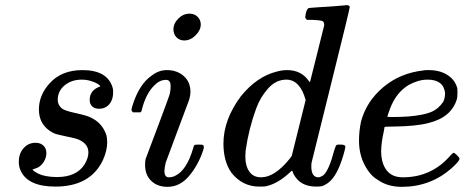

<svg xmlns="http://www.w3.org/2000/svg" viewBox="-20 -714 1840 745"><path d="M118 -160Q137 -160 148.5 -149Q160 -138 160 -120Q160 -103 150.5 -87Q141 -71 125 -63Q112 -58 111 -58Q108 -57 107 -56.5Q106 -56 107 -55Q110 -50 125 -42Q154 -27 201 -27Q277 -27 308 -76Q323 -101 323 -122Q323 -154 290 -170Q281 -176 240 -184Q235 -185 224.5 -187.5Q214 -190 210.5 -190.5Q207 -191 200.5 -193Q194 -195 190.5 -196.5Q187 -198 182.5 -200.5Q178 -203 172 -207Q131 -236 131 -289Q131 -345 172 -390Q218 -442 300 -442Q397 -442 417 -374Q419 -369 419 -355Q419 -327 404 -309.5Q389 -292 364 -292Q348 -292 338 -301Q328 -310 328 -326Q328 -359 358 -374Q366 -378 367 -378Q369 -378 369 -379Q369 -382 360 -388Q351 -394 333.5 -399.5Q316 -405 297 -405Q258 -405 231 -383Q204 -361 204 -326Q204 -308 219 -294Q229 -285 270 -276Q316 -266 330 -259Q377 -238 393 -189Q395 -183 396 -163Q396 -129 379 -92Q330 10 195 10Q88 10 60 -52Q53 -67 53 -87Q53 -118 71.5 -139Q90 -160 118 -160Z M653 -600Q653 -623 672 -642Q691 -661 716 -661Q734 -661 746.5 -649Q759 -637 759 -619Q759 -597 739 -577Q719 -557 695 -557Q677 -557 665 -569Q653 -581 653 -600ZM630 11Q591 11 567 -12Q543 -35 543 -74Q543 -91 545 -97Q546 -99 591.5 -220.5Q637 -342 637 -344Q642 -360 642 -380Q642 -404 625 -404H623Q599 -404 577 -381Q545 -348 530 -287Q530 -286 529 -283.5Q528 -281 527.5 -280.5Q527 -280 526 -279Q525 -278 522.5 -278Q520 -278 518 -278Q516 -278 510 -278H496Q490 -284 490 -287Q490 -290 493 -301Q519 -387 569 -421Q596 -442 627 -442Q667 -442 693 -419Q719 -396 719 -357Q719 -344 714 -327Q713 -325 668 -204L623 -83Q618 -61 618 -51Q618 -26 635 -26Q649 -26 660 -32Q704 -53 729 -137Q732 -149 734.5 -151Q737 -153 751 -153Q760 -153 763.5 -152.5Q767 -152 769 -150Q771 -148 771 -143Q771 -139 768 -130Q749 -73 713.5 -31Q678 11 630 11Z M1252 -688Q1267 -689 1286 -690.5Q1305 -692 1314.5 -693Q1324 -694 1325 -694Q1337 -694 1337 -686Q1337 -679 1263.5 -383.5Q1190 -88 1189 -83Q1188 -78 1188 -68Q1188 -26 1216 -26Q1225 -27 1236 -35Q1257 -55 1277 -131Q1283 -151 1287 -152Q1289 -153 1297 -153H1301Q1320 -153 1320 -145Q1320 -141 1317 -129Q1295 -45 1263 -13Q1250 0 1231 8Q1223 10 1207 10Q1144 10 1119 -39Q1114 -52 1114 -51Q1113 -52 1110 -50Q1108 -48 1106 -46Q1058 -1 1011 9Q1005 10 986 10Q920 10 877 -45Q847 -89 847 -157Q847 -250 915 -341Q977 -417 1053 -436Q1074 -442 1094 -442Q1149 -442 1178 -400Q1183 -394 1183 -396Q1184 -400 1210.5 -505.5Q1237 -611 1238 -616Q1238 -628 1232 -632Q1221 -636 1192 -637H1171Q1165 -643 1164.5 -645Q1164 -647 1167 -664Q1172 -683 1180 -683Q1181 -683 1190.5 -684Q1200 -685 1217.5 -686Q1235 -687 1252 -688ZM1166 -326Q1144 -405 1091 -405Q1051 -405 1020.5 -371Q990 -337 974 -293Q945 -214 933 -129Q933 -126 932.5 -118Q932 -110 932 -106Q932 -70 947.5 -48Q963 -26 993 -26Q1046 -26 1104 -98L1112 -109Z M1740 -121Q1744 -121 1753.5 -111.5Q1763 -102 1763 -98Q1763 -89 1732 -61Q1650 11 1539 11Q1484 11 1446 -16Q1424 -28 1406 -55Q1373 -104 1373 -168Q1373 -206 1381 -243Q1402 -321 1467.5 -376Q1533 -431 1625 -441Q1626 -442 1641 -442H1644Q1686 -442 1715.5 -423.5Q1745 -405 1754 -373Q1755 -369 1755 -355Q1755 -337 1753 -330Q1732 -259 1644 -237Q1595 -224 1510 -223Q1473 -223 1472 -221Q1472 -220 1470 -208Q1459 -159 1459 -128Q1459 -81 1480 -53.5Q1501 -26 1543 -26Q1655 -26 1728 -111Q1737 -121 1740 -121ZM1707 -353Q1701 -405 1639 -405Q1604 -405 1567 -385Q1518 -356 1494 -294Q1483 -264 1483 -261Q1483 -260 1503 -260Q1536 -260 1564 -262Q1623 -267 1652 -279Q1681 -291 1700 -319Q1707 -334 1707 -353Z"/></svg>

Font: MathJax_Math
Style: Italic
Weight: 400
Version: Version 1.1